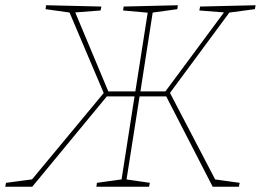

<svg xmlns="http://www.w3.org/2000/svg" viewBox="-40 -713 996 733"><path d="M-20 0 -17 -15 88 -29 78 -23 361 -364 358 -353 223 -671 234 -664 134 -678 136 -693 347 -688 344 -673 240 -665 245 -671 376 -358 367 -364H484L476 -359L525 -672L531 -664L430 -673L432 -688L639 -693L637 -678L536 -664L544 -672L495 -357L489 -364H600L587 -358L819 -671L823 -665L721 -673L724 -688L936 -693L933 -678L828 -664L840 -671L605 -353L606 -364L784 -23L774 -29L875 -15L872 0H772L592 -350L602 -345H486L494 -352L442 -21L436 -29L532 -15L529 0H328L330 -15L431 -29L423 -21L475 -354L480 -345H358L372 -350L83 0Z"/></svg>

Font: Bitter Thin
Style: Italic
Weight: 100
Italic angle: -9°
Designer: Sol Matas, and Bitter project Authors
Foundry: Sol Matas
Version: Version 2.002